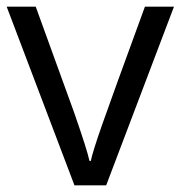

<svg xmlns="http://www.w3.org/2000/svg" viewBox="-20 -555 541 575"><path d="M203 0 0 -535H87L202 -218Q241 -106 248 -73H252Q257 -99 285.5 -180.5Q314 -262 414 -535H501L298 0Z"/></svg>

Font: Stephens Clock
Style: Regular
Weight: 400
Designer: Peter Wiegel (catfonts.de) with slight modifications by DT1.org
Version: Version 0.9.1